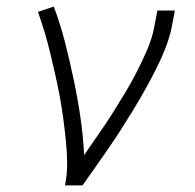

<svg xmlns="http://www.w3.org/2000/svg" viewBox="-20 -562 590 582"><path d="M177 0Q184 -35 183.5 -69.5Q183 -104 179.5 -137.5Q176 -171 171.5 -204.5Q167 -238 161 -270.5Q155 -303 147.5 -335.5Q140 -368 132.5 -400Q125 -432 115.5 -463.5Q106 -495 95 -526L143 -542Q163 -489 177 -434Q191 -379 203 -322.5Q215 -266 223.5 -208.5Q232 -151 235 -92Q256 -123 277.5 -153.5Q299 -184 319 -215.5Q339 -247 358 -278.5Q377 -310 394 -343Q411 -376 425.5 -409.5Q440 -443 447 -477L457 -530H510L500 -477Q493 -445 480.5 -413.5Q468 -382 452.5 -351.5Q437 -321 420 -290.5Q403 -260 385 -230.5Q367 -201 348.5 -172Q330 -143 310 -114Q290 -85 270 -56.5Q250 -28 230 0Z"/></svg>

Font: Lode Dark Term
Style: Italic
Weight: 400
Italic angle: -11°
Monospace: yes
Designer: Belleve Invis
Foundry: Belleve Invis
Version: Version 29.2.0